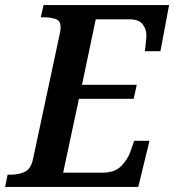

<svg xmlns="http://www.w3.org/2000/svg" viewBox="-41 -734 684 754"><path d="M-21 0 -11 -48H1Q33 -48 57 -59.5Q81 -71 89 -111L193 -598Q197 -615 197 -627Q197 -652 178.5 -659Q160 -666 131 -666H119L130 -714H623L589 -533H528Q529 -537 530 -550.5Q531 -564 532.5 -577Q534 -590 534 -593Q534 -620 519 -639Q504 -658 469 -658H335L281 -401H496L484 -346H269L207 -56H364Q408 -56 433.5 -80.5Q459 -105 471 -138L486 -181H546L502 0Z"/></svg>

Font: Noto Serif SemiCondensed SemiBold
Style: Italic
Weight: 600
Width: 4
Italic angle: -12°
Designer: Monotype Design Team
Foundry: Monotype Imaging Inc.
Version: Version 2.014; ttfautohint (v1.8.4.7-5d5b)